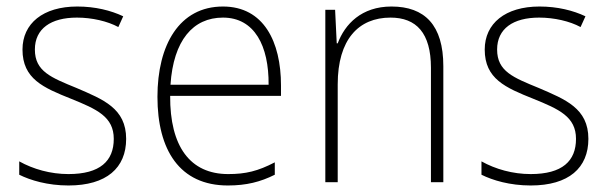

<svg xmlns="http://www.w3.org/2000/svg" viewBox="-20 -559 1867 589"><path d="M367 -133C367 -227 296 -254 215 -289C137 -321 87 -340 87 -407C87 -471 136 -505 216 -505C262 -505 310 -494 343 -476L358 -509C320 -527 272 -539 217 -539C112 -539 49 -487 49 -407C49 -317 113 -290 198 -256C277 -224 329 -201 329 -133C329 -65 287 -25 190 -25C135 -25 82 -40 39 -64V-23C73 -6 126 10 190 10C307 10 367 -44 367 -133Z M664 -539C530 -539 463 -421 463 -262C463 -99 531 10 679 10C736 10 779 -1 823 -23V-61C771 -34 734 -25 680 -25C563 -25 501 -110 502 -265H842V-297C842 -431 789 -539 664 -539ZM664 -505C761 -505 805 -418 804 -299H503C512 -435 572 -505 664 -505Z M1181 -539C1089 -539 1038 -485 1016 -426H1013L1008 -529H978V0H1016V-300C1016 -438 1080 -505 1178 -505C1257 -505 1302 -458 1302 -351V0H1340V-356C1340 -482 1283 -539 1181 -539Z M1785 -133C1785 -227 1714 -254 1633 -289C1555 -321 1505 -340 1505 -407C1505 -471 1554 -505 1634 -505C1680 -505 1728 -494 1761 -476L1776 -509C1738 -527 1690 -539 1635 -539C1530 -539 1467 -487 1467 -407C1467 -317 1531 -290 1616 -256C1695 -224 1747 -201 1747 -133C1747 -65 1705 -25 1608 -25C1553 -25 1500 -40 1457 -64V-23C1491 -6 1544 10 1608 10C1725 10 1785 -44 1785 -133Z"/></svg>

Font: Noto Sans Gurmukhi UI SemiCondensed ExtraLight
Style: Regular
Weight: 200
Width: 4
Designer: Jelle Bosma - Monotype Design Team
Foundry: Monotype Imaging Inc.
Version: Version 2.004